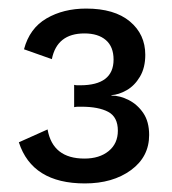

<svg xmlns="http://www.w3.org/2000/svg" viewBox="-20 -729 402 448"><path d="M181 -709Q247 -709 283 -679Q319 -649 319 -601Q319 -571 306.5 -550Q294 -529 275.5 -518.5Q257 -508 240 -507V-506Q260 -506 280.5 -495.5Q301 -485 314.5 -465Q328 -445 328 -414Q328 -363 285.5 -332Q243 -301 178 -301Q55 -301 24 -397L91 -427Q103 -359 177 -359Q212 -359 233.5 -376.5Q255 -394 255 -424Q255 -456 232.5 -468Q210 -480 170 -480Q166 -480 162 -480Q158 -480 153 -479V-531Q157 -530 160.5 -530Q164 -530 167 -530Q245 -530 245 -590Q245 -620 227 -635.5Q209 -651 177 -651Q113 -651 101 -591L36 -614Q49 -663 88.5 -686Q128 -709 181 -709Z"/></svg>

Font: Prodigy Sans
Style: Regular
Weight: 400
Designer: Wei Huang
Foundry: Wei Huang
Version: Version 1.003; ttfautohint (v1.8.3)